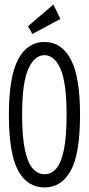

<svg xmlns="http://www.w3.org/2000/svg" viewBox="-20 -811 390 842"><path d="M175 11Q100 11 59.5 -63Q19 -137 19 -308Q19 -474 59.5 -550.5Q100 -627 175 -627Q250 -627 290.5 -550.5Q331 -474 331 -308Q331 -137 290.5 -63Q250 11 175 11ZM175 -47Q205 -47 226.5 -71.5Q248 -96 260 -153Q272 -210 272 -308Q272 -448 245.5 -508.5Q219 -569 175 -569Q131 -569 104 -508.5Q77 -448 77 -308Q77 -210 89.5 -153Q102 -96 124 -71.5Q146 -47 175 -47ZM122 -662 103 -696 214 -791 245 -728Z"/></svg>

Font: Inconsolata ExtraCondensed
Style: Regular
Weight: 400
Width: 2
Monospace: yes
Designer: Raph Levien, Cyreal, Brenton Simpson
Foundry: Raph Levien, Cyreal, Google
Version: Version 3.000; ttfautohint (v1.8.2.53-6de2)